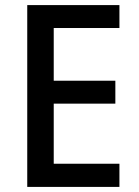

<svg xmlns="http://www.w3.org/2000/svg" viewBox="-20 -734 544 754"><path d="M449 0H87V-714H449V-624H191V-417H433V-327H191V-91H449Z"/></svg>

Font: Noto Sans Sinhala SemiCondensed Medium
Style: Regular
Weight: 500
Width: 4
Designer: Jelle Bosma - Monotype Design Team
Foundry: Monotype Imaging Inc.
Version: Version 2.006; ttfautohint (v1.8.4.7-5d5b)